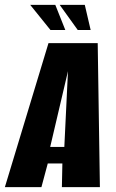

<svg xmlns="http://www.w3.org/2000/svg" viewBox="-54 -768 478 788"><path d="M-34 0 145 -591H347L356 0H200L202 -97H142L116 0ZM152 -165H210L225 -476ZM318 -645H265L191 -748H294ZM214 -645H153L70 -748H173Z"/></svg>

Font: Alumni Sans ExtraBold
Style: Italic
Weight: 800
Italic angle: -8°
Designer: Robert E. Leuschke
Foundry: Robert E. Leuschke
Version: Version 1.016